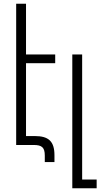

<svg xmlns="http://www.w3.org/2000/svg" viewBox="-20 -780 540 1033"><path d="M67 0H161C205 0 221 13 221 57V92H273V55C273 -21 240 -48 167 -48H120V-440H277V-487H120V-760H67Z M369 233H500V186H422V-487H369Z"/></svg>

Font: Noto Sans Armenian ExtraCondensed Light
Style: Regular
Weight: 300
Width: 2
Designer: Monotype Design Team
Foundry: Monotype Imaging Inc.
Version: Version 2.008